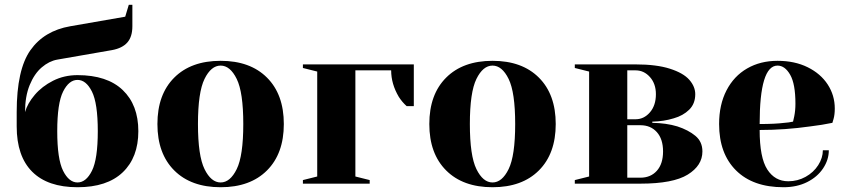

<svg xmlns="http://www.w3.org/2000/svg" viewBox="-20 -770 3555 805"><path d="M50 -240V-300Q50 -478 107.5 -559.5Q165 -641 275 -660L505 -700L520 -750H535V-660Q535 -616 514 -592Q493 -568 450 -560L220 -520Q186 -514 155 -487.5Q124 -461 104.5 -413.5Q85 -366 85 -300Q95 -336 125.5 -372Q156 -408 202.5 -431.5Q249 -455 305 -455Q429 -455 494.5 -392.5Q560 -330 560 -220Q560 -110 494.5 -47.5Q429 15 305 15Q180 15 115 -50Q50 -115 50 -240ZM390 -220Q390 -337 365.5 -386Q341 -435 305 -435Q269 -435 244.5 -386Q220 -337 220 -220Q220 -103 244.5 -54Q269 -5 305 -5Q341 -5 365.5 -54Q390 -103 390 -220Z M640 -250Q640 -374 710.5 -444.5Q781 -515 905 -515Q1029 -515 1099.5 -444.5Q1170 -374 1170 -250Q1170 -126 1099.5 -55.5Q1029 15 905 15Q781 15 710.5 -55.5Q640 -126 640 -250ZM1000 -250Q1000 -383 972.5 -439Q945 -495 905 -495Q865 -495 837.5 -439Q810 -383 810 -250Q810 -117 837.5 -61Q865 -5 905 -5Q945 -5 972.5 -61Q1000 -117 1000 -250Z M1250 -15 1310 -30V-470L1250 -485V-500H1715V-325H1685Q1666 -342 1652 -364Q1620 -418 1620 -475H1470V-30L1530 -15V0H1250Z M1780 -250Q1780 -374 1850.5 -444.5Q1921 -515 2045 -515Q2169 -515 2239.5 -444.5Q2310 -374 2310 -250Q2310 -126 2239.5 -55.5Q2169 15 2045 15Q1921 15 1850.5 -55.5Q1780 -126 1780 -250ZM2140 -250Q2140 -383 2112.5 -439Q2085 -495 2045 -495Q2005 -495 1977.5 -439Q1950 -383 1950 -250Q1950 -117 1977.5 -61Q2005 -5 2045 -5Q2085 -5 2112.5 -61Q2140 -117 2140 -250Z M2390 -15 2450 -30V-470L2390 -485V-500H2645Q2732 -500 2788.5 -482Q2845 -464 2870 -435.5Q2895 -407 2895 -375Q2895 -335 2869.5 -310Q2844 -285 2805 -274Q2763 -261 2715 -260V-255Q2774 -254 2820 -240Q2866 -225 2895.5 -200.5Q2925 -176 2925 -135Q2925 -76 2863.5 -38Q2802 0 2665 0H2390ZM2645 -270Q2680 -270 2705 -299Q2730 -328 2730 -375Q2730 -419 2705 -447Q2680 -475 2645 -475H2610V-270ZM2665 -25Q2708 -25 2734 -54Q2760 -83 2760 -135Q2760 -187 2734 -216Q2708 -245 2665 -245H2610V-25Z M2995 -250Q2995 -331 3026 -391Q3057 -451 3112.5 -483Q3168 -515 3240 -515Q3312 -515 3366.5 -488Q3421 -461 3450.5 -415.5Q3480 -370 3480 -315Q3480 -290 3475 -272L3470 -255Q3427 -246 3377 -240Q3272 -225 3165 -225Q3165 -109 3197 -59.5Q3229 -10 3285 -10Q3324 -10 3357.5 -28.5Q3391 -47 3410.5 -77.5Q3430 -108 3430 -140H3455Q3455 -100 3431 -64Q3407 -28 3364 -6.5Q3321 15 3265 15Q3137 15 3066 -55.5Q2995 -126 2995 -250ZM3269 -255Q3286 -256 3305 -260Q3306 -265 3310 -282Q3315 -307 3315 -335Q3315 -418 3293 -456.5Q3271 -495 3240 -495Q3165 -495 3165 -250Q3229 -250 3269 -255Z"/></svg>

Font: Yeseva One
Style: Regular
Weight: 400
Designer: Jovanny Lemonad
Foundry: Jovanny Lemonad
Version: Version 2.000